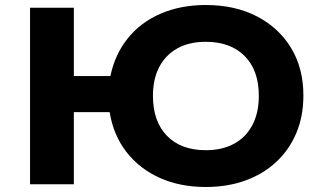

<svg xmlns="http://www.w3.org/2000/svg" viewBox="-20 -736 1305 767"><path d="M802 11Q699 11 618 -25.5Q537 -62 485 -129Q433 -196 418 -288H275V0H100V-705H275V-432H421Q439 -519 490.5 -583Q542 -647 622 -681.5Q702 -716 802 -716Q918 -716 1005.5 -671Q1093 -626 1142.5 -545Q1192 -464 1192 -354Q1192 -271 1163.5 -204Q1135 -137 1083.5 -89Q1032 -41 960.5 -15Q889 11 802 11ZM802 -136Q868 -136 915.5 -162Q963 -188 988.5 -237Q1014 -286 1014 -353Q1014 -455 957.5 -512Q901 -569 802 -569Q736 -569 689 -543Q642 -517 616.5 -469Q591 -421 591 -353Q591 -251 647 -193.5Q703 -136 802 -136Z"/></svg>

Font: Nunito Sans 7pt SemiExpanded ExtraBold
Style: Regular
Weight: 800
Width: 6
Designer: Vernon Adams
Foundry: Vernon Adams
Version: Version 3.101;gftools[0.9.27]